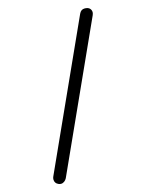

<svg xmlns="http://www.w3.org/2000/svg" viewBox="-132 -878 810 1064"><g transform="rotate(-15 272.5 -345.5)"><path d="M48 73Q48 64 52 56L429 -776Q439 -798 460 -798Q479 -798 488.5 -789Q498 -780 498 -766Q498 -760 494 -750L116 84Q111 94 102 100.5Q93 107 83 107Q75 107 69 104Q48 95 48 73Z"/></g></svg>

Font: Kodchasan
Style: Regular
Weight: 400
Version: Version 1.000; ttfautohint (v1.6)